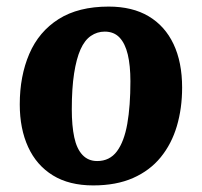

<svg xmlns="http://www.w3.org/2000/svg" viewBox="-20 -548 613 583"><path d="M263 15Q190 15 140.5 -15.5Q91 -46 65.5 -101.5Q40 -157 40 -231Q40 -317 69 -384.5Q98 -452 158 -490Q218 -528 310 -528Q382 -528 431.5 -498.5Q481 -469 507 -414Q533 -359 533 -282Q533 -219 517 -165Q501 -111 468 -70.5Q435 -30 384 -7.5Q333 15 263 15ZM275 -59Q313 -59 335 -88.5Q357 -118 366.5 -172Q376 -226 376 -301Q376 -349 368 -382.5Q360 -416 343 -434Q326 -452 298 -452Q275 -452 256 -439Q237 -426 224.5 -398Q212 -370 205 -325Q198 -280 198 -216Q198 -166 205.5 -131Q213 -96 230.5 -77.5Q248 -59 275 -59Z"/></svg>

Font: Literata
Style: Bold Italic
Weight: 700
Italic angle: -2°
Designer: Latin by Veronika Burian and Jose Scaglione. Greek by Irene Vlachou. Cyrillic by Vera Evstafieva
Foundry: TypeTogether
Version: Version 3.103;gftools[0.9.29]